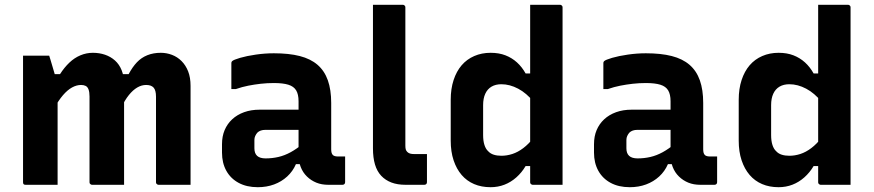

<svg xmlns="http://www.w3.org/2000/svg" viewBox="-20 -770 3640 800"><path d="M774 0Q756 0 731 0Q706 0 682 0Q658 0 641 0Q638 0 635.5 -1.5Q633 -3 631.5 -5Q630 -7 630 -11Q630 -48 630 -85Q630 -122 630 -158.5Q630 -195 630 -231Q630 -267 630 -301Q630 -335 630 -367Q630 -394 620 -405Q610 -416 589 -416Q570 -416 552 -405.5Q534 -395 517 -374Q500 -353 485 -321L465 -461H516Q532 -491 550.5 -510.5Q569 -530 594 -540Q619 -550 650 -550Q674 -550 696.5 -541.5Q719 -533 736.5 -515.5Q754 -498 764 -472.5Q774 -447 774 -412Q774 -383 774 -347Q774 -311 774 -270.5Q774 -230 774 -187Q774 -144 774 -100Q774 -75 774 -50Q774 -25 774 0ZM497 0Q482 0 455 0Q428 0 403 0Q378 0 364 0Q361 0 358.5 -1.5Q356 -3 354.5 -5Q353 -7 353 -11Q353 -48 353 -85.5Q353 -123 353 -159Q353 -195 353 -231Q353 -267 353 -301Q353 -335 353 -368Q353 -386 349 -397Q345 -408 337 -412Q329 -416 318 -416Q299 -416 280 -405.5Q261 -395 242.5 -373.5Q224 -352 206 -319L181 -461H230Q248 -489 269 -509Q290 -529 315 -539.5Q340 -550 367 -550Q394 -550 417.5 -542Q441 -534 459 -518Q477 -502 487 -477Q497 -452 497 -418Q497 -398 497 -362Q497 -326 497 -274Q497 -222 497 -153.5Q497 -85 497 0ZM220 0Q206 0 188.5 0Q171 0 153 0Q135 0 117.5 0Q100 0 87 0Q84 0 82 -0.5Q80 -1 78.5 -2.5Q77 -4 76.5 -6Q76 -8 76 -11Q76 -83 76 -154Q76 -225 76 -296Q76 -367 76 -438Q76 -465 76 -490Q76 -515 76 -538Q87 -538 101 -538Q115 -538 130.5 -538Q146 -538 160 -538Q174 -538 185 -538Q185 -538 190.5 -520.5Q196 -503 202.5 -480Q209 -457 214.5 -439Q220 -421 220 -421Q220 -355 220 -285Q220 -215 220 -143.5Q220 -72 220 0Z M1360 -341Q1360 -316 1360 -292.5Q1360 -269 1360 -244.5Q1360 -220 1360 -195.5Q1360 -171 1360 -148Q1360 -140 1361.5 -134Q1363 -128 1367 -124Q1370 -121 1375.5 -119.5Q1381 -118 1388 -118Q1391 -118 1393.5 -118Q1396 -118 1399 -118H1418Q1418 -91 1418 -64.5Q1418 -38 1418 -11Q1418 -6 1415 -3Q1412 0 1407 0Q1402 0 1382.5 0Q1363 0 1348 0Q1320 0 1298 -9Q1276 -18 1259 -34.5Q1242 -51 1233 -74Q1224 -97 1224 -126Q1224 -157 1224 -189Q1224 -221 1224 -252Q1224 -269 1224 -284.5Q1224 -300 1224 -316Q1224 -332 1224 -348Q1224 -377 1214 -393.5Q1204 -410 1181.5 -417Q1159 -424 1121 -424Q1093 -424 1066.5 -421Q1040 -418 1014.5 -413Q989 -408 963 -399H944Q944 -426 944 -453Q944 -480 944 -506Q944 -510 945 -512Q946 -514 947 -515Q953 -521 980.5 -529Q1008 -537 1046 -542.5Q1084 -548 1121 -548Q1184 -548 1229 -536.5Q1274 -525 1303 -500Q1332 -475 1346 -435.5Q1360 -396 1360 -341ZM1040 -152Q1040 -131 1051.5 -120.5Q1063 -110 1087 -110Q1114 -110 1140 -116Q1166 -122 1191.5 -136Q1217 -150 1243 -172V-86H1213Q1200 -56 1176.5 -34.5Q1153 -13 1122 -1.5Q1091 10 1054 10Q1008 10 974.5 -8Q941 -26 923 -58.5Q905 -91 905 -134V-169Q905 -202 916 -228Q927 -254 947.5 -273Q968 -292 997 -302.5Q1026 -313 1062 -313Q1097 -313 1130.5 -313Q1164 -313 1194.5 -313Q1225 -313 1252 -313Q1261 -313 1265.5 -297Q1270 -281 1271 -261.5Q1272 -242 1272 -229Q1240 -229 1210 -229Q1180 -229 1149.5 -229Q1119 -229 1087 -229Q1075 -229 1066.5 -226Q1058 -223 1052 -217Q1047 -211 1043.5 -203.5Q1040 -196 1040 -187Z M1534 -621Q1534 -658 1534 -689Q1534 -720 1534 -750Q1562 -750 1574 -750Q1586 -750 1591.5 -750Q1597 -750 1601.5 -750Q1606 -750 1618 -750Q1630 -750 1658 -750Q1662 -750 1664 -748.5Q1666 -747 1667.5 -745Q1669 -743 1669 -739Q1669 -681 1669 -623.5Q1669 -566 1669 -509Q1669 -452 1669 -394.5Q1669 -337 1669 -279.5Q1669 -222 1669 -164Q1669 -154 1670.5 -148Q1672 -142 1677 -137Q1682 -132 1689 -130Q1696 -128 1707 -128Q1711 -128 1717.5 -128Q1724 -128 1730.5 -128Q1737 -128 1742.5 -128Q1748 -128 1750 -128H1759Q1759 -101 1759 -69.5Q1759 -38 1759 -11Q1759 -6 1756 -3Q1753 0 1748 0Q1745 0 1741.5 0Q1738 0 1730.5 0Q1723 0 1709 0Q1695 0 1670 0Q1636 0 1611 -9.5Q1586 -19 1568.5 -37.5Q1551 -56 1542.5 -84.5Q1534 -113 1534 -152Q1534 -210 1534 -268.5Q1534 -327 1534 -386Q1534 -445 1534 -503.5Q1534 -562 1534 -621Z M2024 -550Q2059 -550 2086 -539.5Q2113 -529 2134 -510Q2155 -491 2170 -464H2204V-345Q2174 -382 2139 -400.5Q2104 -419 2069 -419Q2045 -419 2028 -409Q2011 -399 2002 -379.5Q1993 -360 1993 -332V-207Q1993 -183 1998.5 -166Q2004 -149 2014 -140Q2023 -130 2037 -125.5Q2051 -121 2069 -121Q2092 -121 2115 -128.5Q2138 -136 2160.5 -153Q2183 -170 2204 -197V-78H2170Q2154 -51 2131.5 -31Q2109 -11 2082 -0.5Q2055 10 2024 10Q1986 10 1955.5 -3Q1925 -16 1903.5 -41Q1882 -66 1870 -102Q1858 -138 1858 -184V-354Q1858 -400 1870 -436.5Q1882 -473 1903.5 -498Q1925 -523 1956 -536.5Q1987 -550 2024 -550ZM2313 -750Q2317 -750 2319 -748.5Q2321 -747 2322.5 -745Q2324 -743 2324 -739Q2324 -665 2324 -589.5Q2324 -514 2324 -438.5Q2324 -363 2324 -289Q2324 -215 2324 -142Q2324 -105 2324 -70Q2324 -35 2324 0Q2309 0 2293.5 0Q2278 0 2262 0Q2246 0 2230.5 0Q2215 0 2200 0Q2197 0 2194.5 -1.5Q2192 -3 2190.5 -5Q2189 -7 2189 -11Q2189 -91 2189 -171Q2189 -251 2189 -330.5Q2189 -410 2189 -490Q2189 -570 2189 -650Q2189 -675 2189 -700Q2189 -725 2189 -750Q2204 -750 2219.5 -750Q2235 -750 2251 -750Q2267 -750 2282.5 -750Q2298 -750 2313 -750Z M2910 -341Q2910 -316 2910 -292.5Q2910 -269 2910 -244.5Q2910 -220 2910 -195.5Q2910 -171 2910 -148Q2910 -140 2911.5 -134Q2913 -128 2917 -124Q2920 -121 2925.5 -119.5Q2931 -118 2938 -118Q2941 -118 2943.5 -118Q2946 -118 2949 -118H2968Q2968 -91 2968 -64.5Q2968 -38 2968 -11Q2968 -6 2965 -3Q2962 0 2957 0Q2952 0 2932.5 0Q2913 0 2898 0Q2870 0 2848 -9Q2826 -18 2809 -34.5Q2792 -51 2783 -74Q2774 -97 2774 -126Q2774 -157 2774 -189Q2774 -221 2774 -252Q2774 -269 2774 -284.5Q2774 -300 2774 -316Q2774 -332 2774 -348Q2774 -377 2764 -393.5Q2754 -410 2731.5 -417Q2709 -424 2671 -424Q2643 -424 2616.5 -421Q2590 -418 2564.5 -413Q2539 -408 2513 -399H2494Q2494 -426 2494 -453Q2494 -480 2494 -506Q2494 -510 2495 -512Q2496 -514 2497 -515Q2503 -521 2530.5 -529Q2558 -537 2596 -542.5Q2634 -548 2671 -548Q2734 -548 2779 -536.5Q2824 -525 2853 -500Q2882 -475 2896 -435.5Q2910 -396 2910 -341ZM2590 -152Q2590 -131 2601.5 -120.5Q2613 -110 2637 -110Q2664 -110 2690 -116Q2716 -122 2741.5 -136Q2767 -150 2793 -172V-86H2763Q2750 -56 2726.5 -34.5Q2703 -13 2672 -1.5Q2641 10 2604 10Q2558 10 2524.5 -8Q2491 -26 2473 -58.5Q2455 -91 2455 -134V-169Q2455 -202 2466 -228Q2477 -254 2497.5 -273Q2518 -292 2547 -302.5Q2576 -313 2612 -313Q2647 -313 2680.5 -313Q2714 -313 2744.5 -313Q2775 -313 2802 -313Q2811 -313 2815.5 -297Q2820 -281 2821 -261.5Q2822 -242 2822 -229Q2790 -229 2760 -229Q2730 -229 2699.5 -229Q2669 -229 2637 -229Q2625 -229 2616.5 -226Q2608 -223 2602 -217Q2597 -211 2593.5 -203.5Q2590 -196 2590 -187Z M3224 -550Q3259 -550 3286 -539.5Q3313 -529 3334 -510Q3355 -491 3370 -464H3404V-345Q3374 -382 3339 -400.5Q3304 -419 3269 -419Q3245 -419 3228 -409Q3211 -399 3202 -379.5Q3193 -360 3193 -332V-207Q3193 -183 3198.5 -166Q3204 -149 3214 -140Q3223 -130 3237 -125.5Q3251 -121 3269 -121Q3292 -121 3315 -128.5Q3338 -136 3360.5 -153Q3383 -170 3404 -197V-78H3370Q3354 -51 3331.5 -31Q3309 -11 3282 -0.5Q3255 10 3224 10Q3186 10 3155.5 -3Q3125 -16 3103.5 -41Q3082 -66 3070 -102Q3058 -138 3058 -184V-354Q3058 -400 3070 -436.5Q3082 -473 3103.5 -498Q3125 -523 3156 -536.5Q3187 -550 3224 -550ZM3513 -750Q3517 -750 3519 -748.5Q3521 -747 3522.5 -745Q3524 -743 3524 -739Q3524 -665 3524 -589.5Q3524 -514 3524 -438.5Q3524 -363 3524 -289Q3524 -215 3524 -142Q3524 -105 3524 -70Q3524 -35 3524 0Q3509 0 3493.5 0Q3478 0 3462 0Q3446 0 3430.5 0Q3415 0 3400 0Q3397 0 3394.5 -1.5Q3392 -3 3390.5 -5Q3389 -7 3389 -11Q3389 -91 3389 -171Q3389 -251 3389 -330.5Q3389 -410 3389 -490Q3389 -570 3389 -650Q3389 -675 3389 -700Q3389 -725 3389 -750Q3404 -750 3419.5 -750Q3435 -750 3451 -750Q3467 -750 3482.5 -750Q3498 -750 3513 -750Z"/></svg>

Font: Recursive
Style: Bold
Weight: 700
Version: Version 1.085